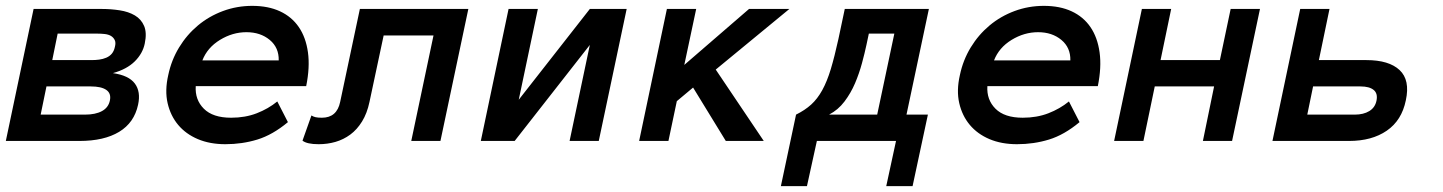

<svg xmlns="http://www.w3.org/2000/svg" viewBox="-44 -486 4977 662"><path d="M432.1 -125Q418.9 -63 366.9 -31.5Q314.9 0 230 0H-23.9L71.8 -455.1H308.1Q338.9 -455.1 368.9 -450.4Q398.9 -445.8 420.9 -432.9Q442.9 -419.9 452.9 -396.5Q462.9 -373 455.1 -335.9Q448.2 -301.8 420.7 -274.4Q393.1 -247.1 345.2 -233.9Q399.9 -226.1 420.9 -198Q441.9 -169.9 432.1 -125ZM352.1 -324.2Q356 -338.9 351.6 -347.9Q347.2 -356.9 338.6 -362.1Q330.1 -367.2 317.1 -368.7Q304.2 -370.1 291 -370.1H154.8L136.2 -278.8H272Q285.2 -278.8 298.1 -280.5Q311 -282.2 322.5 -287.1Q334 -292 341.6 -301Q349.1 -310.1 352.1 -324.2ZM335 -140.1Q339.8 -164.1 322.5 -176Q305.2 -188 269 -188H116.2L96.2 -90.8H249Q285.2 -90.8 307.6 -103Q330.1 -115.2 335 -140.1Z M630.9 -189Q627.9 -142.1 658.9 -111.1Q689.9 -80.1 752.9 -80.1Q801.8 -80.1 841.3 -95.5Q880.9 -110.8 912.1 -136.2L948.7 -64.9Q896 -21 843.5 -4.9Q791 11.2 732.9 11.2Q679.7 11.2 638.2 -6.3Q596.7 -23.9 570.3 -55.4Q543.9 -86.9 533.9 -130.4Q523.9 -173.8 536.1 -227.1Q546.9 -278.8 573.5 -322.5Q600.1 -366.2 638.4 -398.2Q676.8 -430.2 724.9 -448Q772.9 -465.8 825.7 -465.8Q880.9 -465.8 921.4 -447Q961.9 -428.2 986.3 -392.6Q1010.7 -356.9 1017.8 -305.4Q1024.9 -253.9 1011.7 -189ZM917 -277.8Q918 -321.8 886 -348.4Q854 -375 805.7 -375Q757.8 -375 714.4 -348.4Q670.9 -321.8 653.8 -277.8Z M1570.8 -455.1 1474.6 0H1374L1450.7 -363.8H1278.8L1230 -134.8Q1221.7 -95.2 1204.3 -67.1Q1187 -39.1 1163.8 -22Q1140.6 -4.9 1112.8 3.2Q1085 11.2 1054.7 11.2Q1014.6 11.2 999 -1L1029.8 -87.9Q1035.6 -84 1043.7 -82Q1051.8 -80.1 1065.9 -80.1Q1117.7 -80.1 1128.9 -134.8L1196.8 -455.1Z M1709.5 -455.1H1810.5L1744.6 -142.1L1989.7 -455.1H2116.7L2020.5 0H1919.9L1989.7 -331.1L1730.5 0H1613.8Z M2589.4 0H2458.5L2345.7 -184.1L2289.6 -137.2L2260.7 0H2159.7L2255.4 -455.1H2356.4L2315.4 -262.2L2538.6 -455.1H2677.7L2423.8 -246.1Z M2700.7 -90.8Q2731.4 -106 2752.9 -125.5Q2774.4 -145 2791 -175Q2807.6 -205.1 2820.6 -248Q2833.5 -291 2846.7 -351.1L2868.7 -455.1H3158.7L3081.5 -90.8H3155.3L3102.5 155.8H3011.7L3045.4 0H2772.5L2738.3 155.8H2648.4ZM2943.4 -331.1Q2937.5 -303.2 2928 -268.1Q2918.5 -232.9 2904.1 -199Q2889.6 -165 2867.7 -136Q2845.7 -106.9 2814.5 -90.8H2980.5L3039.6 -370.1H2951.7Z M3360.4 -189Q3357.4 -142.1 3388.4 -111.1Q3419.4 -80.1 3482.4 -80.1Q3531.2 -80.1 3570.8 -95.5Q3610.4 -110.8 3641.6 -136.2L3678.2 -64.9Q3625.5 -21 3573 -4.9Q3520.5 11.2 3462.4 11.2Q3409.2 11.2 3367.7 -6.3Q3326.2 -23.9 3299.8 -55.4Q3273.4 -86.9 3263.4 -130.4Q3253.4 -173.8 3265.6 -227.1Q3276.4 -278.8 3303 -322.5Q3329.6 -366.2 3367.9 -398.2Q3406.2 -430.2 3454.3 -448Q3502.4 -465.8 3555.2 -465.8Q3610.4 -465.8 3650.9 -447Q3691.4 -428.2 3715.8 -392.6Q3740.2 -356.9 3747.3 -305.4Q3754.4 -253.9 3741.2 -189ZM3646.5 -277.8Q3647.5 -321.8 3615.5 -348.4Q3583.5 -375 3535.2 -375Q3487.3 -375 3443.8 -348.4Q3400.4 -321.8 3383.3 -277.8Z M4204.1 0H4103.5L4142.1 -188H3937.5L3898.4 0H3797.4L3893.1 -455.1H3994.1L3957.5 -278.8H4162.1L4199.2 -455.1H4300.3Z M4803.2 -140.1Q4789.1 -70.8 4737.5 -35.4Q4686 0 4607.4 0H4343.3L4439 -455.1H4540L4503.4 -278.8H4667Q4745.1 -278.8 4781.7 -244.4Q4818.4 -210 4803.2 -140.1ZM4702.1 -139.2Q4707 -164.1 4692.1 -176Q4677.2 -188 4647 -188H4483.4L4463.4 -90.8H4627Q4657.2 -90.8 4677.2 -103Q4697.3 -115.2 4702.1 -139.2Z"/></svg>

Font: Anonymous Pro
Style: Bold Italic
Weight: 700
Italic angle: -12°
Monospace: yes
Designer: Mark Simonson
Version: Version 1.003